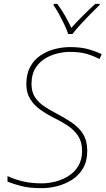

<svg xmlns="http://www.w3.org/2000/svg" viewBox="-20 -969 549 999"><path d="M198 10Q134 10 92.5 -0.5Q51 -11 19 -24V-53Q54 -36 98 -25.5Q142 -15 198 -15Q231 -15 267.5 -24Q304 -33 336 -53Q368 -73 387.5 -105.5Q407 -138 407 -184Q407 -230 387 -261Q367 -292 332.5 -315Q298 -338 252 -360Q219 -377 188 -399.5Q157 -422 137 -454Q117 -486 117 -531Q117 -584 137 -621Q157 -658 190.5 -680.5Q224 -703 264 -713.5Q304 -724 344 -724Q398 -724 435.5 -714Q473 -704 509 -687L498 -662Q458 -682 424 -690.5Q390 -699 343 -699Q314 -699 279.5 -691Q245 -683 214 -664Q183 -645 163.5 -613Q144 -581 144 -532Q144 -490 162.5 -462.5Q181 -435 209.5 -416Q238 -397 269 -381Q315 -357 352.5 -332Q390 -307 412 -272Q434 -237 434 -184Q434 -130 412 -93Q390 -56 354.5 -33.5Q319 -11 278 -0.5Q237 10 198 10ZM335 -792Q328 -813 315 -840.5Q302 -868 287 -895.5Q272 -923 258 -943L260 -949H278Q299 -921 318.5 -887Q338 -853 351 -824Q377 -853 411 -887Q445 -921 476 -949H499L498 -943Q477 -923 450 -895.5Q423 -868 398 -840.5Q373 -813 357 -792Z"/></svg>

Font: Noto Sans Thin
Style: Italic
Weight: 100
Italic angle: -12°
Designer: Monotype Design Team
Foundry: Monotype Imaging Inc.
Version: Version 2.013; ttfautohint (v1.8.4.7-5d5b)